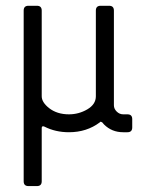

<svg xmlns="http://www.w3.org/2000/svg" viewBox="-20 -458 540 665"><path d="M438 -45.4V-16.6Q438 0 421.4 0H406.7Q367.2 0 340.3 -26.9Q339.4 -27.8 337.2 -30.5Q335 -33.2 334 -34.2Q333 -35.2 329.8 -36.1Q326.7 -37.1 325.7 -34.2Q280.3 0 218.8 0Q171.9 0 133.8 -19.5Q124.5 -23.4 124.5 -14.6V169.9Q124.5 186.5 107.9 186.5H78.6Q62 186.5 62 169.9V-421.4Q62 -438 78.6 -438H107.9Q124.5 -438 124.5 -421.4V-124.5Q124.5 -104 149.4 -84Q177.2 -62 218.8 -62Q252.9 -62 282.5 -79.3Q312 -96.7 312 -124.5V-421.4Q312 -438 328.6 -438H357.9Q374.5 -438 374.5 -421.4V-93.3Q374.5 -81.1 384.3 -71.5Q394 -62 406.7 -62H421.4Q438 -62 438 -45.4Z"/></svg>

Font: GOSTRUS
Style: type_B
Weight: 400
Designer: Юрий и Татьяна Кривогуз
Version: Version 02.00